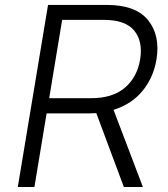

<svg xmlns="http://www.w3.org/2000/svg" viewBox="-20 -747 671 767"><path d="M51.1 0 171.9 -727.3H406.6Q522.4 -727.3 571.6 -666.4Q620.7 -605.5 605.1 -509.6Q593 -437.1 549.4 -383.9Q505.7 -330.6 433.6 -308.2L550.8 0H474.8L364.7 -295.1Q350.5 -294 335.6 -294H166.2L117.5 0ZM176.5 -354.8H344.1Q430 -354.8 479 -396.7Q528.1 -438.6 539.8 -509.6Q551.5 -581.7 516.3 -624.6Q481.2 -667.6 394.9 -667.6H228.3Z"/></svg>

Font: Inter UI Light
Style: Italic
Weight: 300
Italic angle: 9.39999°
Designer: Rasmus Andersson
Foundry: rsms
Version: 3.2;8d6f07862